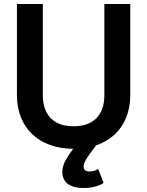

<svg xmlns="http://www.w3.org/2000/svg" viewBox="-20 -731 739 964"><path d="M349 16Q284 16 231.5 -3Q179 -22 142 -57Q105 -92 85 -142Q65 -192 65 -254V-711H195V-254Q195 -178 235 -137.5Q275 -97 349 -97Q424 -97 464 -137.5Q504 -178 504 -254V-711H634V-254Q634 -192 614 -142Q594 -92 557 -57Q520 -22 467.5 -3Q415 16 349 16ZM400 213Q349 213 321 192.5Q293 172 293 132Q293 103 309.5 73.5Q326 44 346 18L378 -24L463 -2L432 40Q415 63 407.5 78Q400 93 400 105Q400 118 408 124Q416 130 427 130Q455 130 473 117L500 187Q487 198 458.5 205.5Q430 213 400 213Z"/></svg>

Font: Geist SemBd
Style: Regular
Weight: 400
Designer: Basement.studio, Andrés Briganti, Mateo Zaragoza
Foundry: Basement.studio, Vercel, Andrés Briganti, Guido Ferreyra, Mateo Zaragoza
Version: Version 1.401